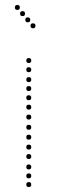

<svg xmlns="http://www.w3.org/2000/svg" viewBox="-20 -754 234 774"><path d="M96 -231Q86 -231 86 -241Q86 -251 96 -251Q106 -251 106 -241Q106 -231 96 -231ZM96 -191Q86 -191 86 -201Q86 -211 96 -211Q106 -211 106 -201Q106 -191 96 -191ZM96 -151Q86 -151 86 -161Q86 -171 96 -171Q106 -171 106 -161Q106 -151 96 -151ZM96 -113Q86 -113 86 -123Q86 -133 96 -133Q106 -133 106 -123Q106 -113 96 -113ZM96 -71Q86 -71 86 -81Q86 -91 96 -91Q106 -91 106 -81Q106 -71 96 -71ZM96 -35Q86 -35 86 -45Q86 -55 96 -55Q106 -55 106 -45Q106 -35 96 -35ZM96 0Q86 0 86 -10Q86 -20 96 -20Q106 -20 106 -10Q106 0 96 0ZM96 -500Q86 -500 86 -510Q86 -520 96 -520Q106 -520 106 -510Q106 -500 96 -500ZM96 -387Q86 -387 86 -397Q86 -407 96 -407Q106 -407 106 -397Q106 -387 96 -387ZM96 -350Q86 -350 86 -360Q86 -370 96 -370Q106 -370 106 -360Q106 -350 96 -350ZM96 -312Q86 -312 86 -322Q86 -332 96 -332Q106 -332 106 -322Q106 -312 96 -312ZM96 -272Q86 -272 86 -282Q86 -292 96 -292Q106 -292 106 -282Q106 -272 96 -272ZM96 -423Q86 -423 86 -433Q86 -443 96 -443Q106 -443 106 -433Q106 -423 96 -423ZM96 -463Q86 -463 86 -473Q86 -483 96 -483Q106 -483 106 -473Q106 -463 96 -463ZM113 -640Q103 -640 103 -650Q103 -660 113 -660Q123 -660 123 -650Q123 -640 113 -640ZM92 -664Q82 -664 82 -674Q82 -684 92 -684Q102 -684 102 -674Q102 -664 92 -664ZM71 -689Q61 -689 61 -699Q61 -709 71 -709Q81 -709 81 -699Q81 -689 71 -689ZM50 -714Q40 -714 40 -724Q40 -734 50 -734Q60 -734 60 -724Q60 -714 50 -714Z"/></svg>

Font: Raleway Dots 
Style: Regular
Weight: 400
Version: Version 1.000